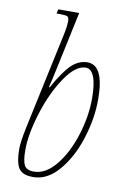

<svg xmlns="http://www.w3.org/2000/svg" viewBox="-87 -811 560 872"><g transform="rotate(10 193.0 -375.0)"><path d="M45 -105Q45 -138 60 -209L153 -644Q163 -689 163 -715Q163 -731 156 -735.5Q149 -740 123 -740H105L110 -760H206L147 -483Q136 -431 129 -405H133Q175 -481 208.5 -513.5Q242 -546 283 -546Q359 -546 359 -388Q359 -300 329.5 -207Q300 -114 247 -52Q194 10 129 10Q78 10 61.5 -17.5Q45 -45 45 -105ZM331 -387Q331 -454 317.5 -487.5Q304 -521 279 -521Q233 -521 184.5 -450Q136 -379 104.5 -279Q73 -179 73 -105Q73 -56 83.5 -35.5Q94 -15 128 -15Q182 -15 229 -72.5Q276 -130 303.5 -217.5Q331 -305 331 -387Z"/></g></svg>

Font: Noto Serif CondThin
Style: Italic
Weight: 250
Width: 3
Italic angle: -12°
Designer: Monotype Design Team
Foundry: Monotype Imaging Inc.
Version: Version 1.001